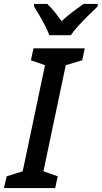

<svg xmlns="http://www.w3.org/2000/svg" viewBox="-43 -961 519 981"><path d="M-23 0 -9 -60 73 -86 187 -628 115 -653 128 -714H390L377 -653L293 -628L179 -86L252 -60L239 0ZM209 -781Q200 -806 186 -832.5Q172 -859 157.5 -884Q143 -909 131 -928V-941H198Q209 -931 222 -916.5Q235 -902 247.5 -885.5Q260 -869 272 -853Q300 -879 329 -901Q358 -923 384 -941H456V-928Q439 -912 412 -885.5Q385 -859 359.5 -831.5Q334 -804 319 -781Z"/></svg>

Font: Noto Sans Display Medium
Style: Italic
Weight: 500
Italic angle: -12°
Designer: Monotype Design Team
Foundry: Monotype Imaging Inc.
Version: Version 2.003